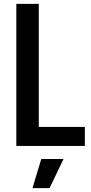

<svg xmlns="http://www.w3.org/2000/svg" viewBox="-20 -760 474 1000"><path d="M195 68H311L238 220H149ZM65 -740H182V-99H422V0H65Z"/></svg>

Font: Encode Sans Compressed
Style: SemiBold
Weight: 600
Designer: Pablo Impallari, Andres Torresi
Foundry: Pablo Impallari, Andres Torresi
Version: Version 1.000; ttfautohint (v1.00) -l 8 -r 50 -G 200 -x 14 -